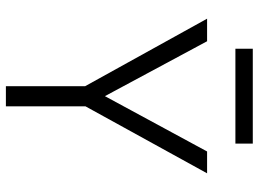

<svg xmlns="http://www.w3.org/2000/svg" viewBox="-136 -764 899 668"><g transform="rotate(90 314.0 -429.5)"><path d="M279.5 0V-275.5L44.5 -700H123L314 -344.5L506.5 -700H582.5L349.5 -277V0ZM149 -798.5V-859H479V-798.5Z"/></g></svg>

Font: Overpass Light
Style: Regular
Weight: 300
Designer: Delve Withrington, Dave Bailey, Thomas Jockin
Foundry: Delve Fonts LLC
Version: Version 4.000; ttfautohint (v1.8.3)